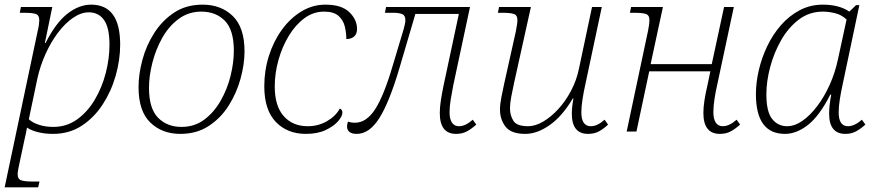

<svg xmlns="http://www.w3.org/2000/svg" viewBox="-26 -566 3777 826"><path d="M-6 240 136 -432Q140 -448 141.5 -460Q143 -472 143 -479Q143 -501 127.5 -506Q112 -511 78 -511H59L64 -536H199L167 -381H170Q214 -468 264 -507Q314 -546 366 -546Q491 -546 491 -374Q491 -309 472 -241.5Q453 -174 416 -117Q379 -60 325.5 -25Q272 10 202 10Q168 10 139 3Q110 -4 90 -17Q88 -4 85.5 7.5Q83 19 80 32L58 135Q55 148 52.5 161.5Q50 175 50 184Q50 205 66 210Q82 215 116 215H144L138 240ZM203 -20Q261 -20 306 -52.5Q351 -85 382 -137.5Q413 -190 429 -252Q445 -314 445 -374Q445 -447 421.5 -480Q398 -513 356 -513Q323 -513 288.5 -489.5Q254 -466 223.5 -425.5Q193 -385 170 -334Q147 -283 135 -229L98 -53Q114 -38 142 -29Q170 -20 203 -20Z M750 10Q671 10 620.5 -39Q570 -88 570 -191Q570 -246 586.5 -308Q603 -370 637.5 -424Q672 -478 723.5 -512Q775 -546 846 -546Q925 -546 975.5 -497Q1026 -448 1026 -345Q1026 -290 1009 -228Q992 -166 958 -112Q924 -58 872 -24Q820 10 750 10ZM755 -20Q811 -20 853 -51.5Q895 -83 923.5 -133Q952 -183 966 -240Q980 -297 980 -348Q980 -437 941.5 -476.5Q903 -516 840 -516Q785 -516 742.5 -484.5Q700 -453 672 -403Q644 -353 629.5 -296Q615 -239 615 -188Q615 -99 654 -59.5Q693 -20 755 -20Z M1290 10Q1210 10 1160.5 -41.5Q1111 -93 1111 -195Q1111 -263 1131 -326Q1151 -389 1187 -438.5Q1223 -488 1271 -517Q1319 -546 1374 -546Q1443 -546 1476.5 -514Q1510 -482 1510 -441Q1510 -420 1497.5 -409Q1485 -398 1464 -398Q1464 -424 1457.5 -451.5Q1451 -479 1430.5 -497.5Q1410 -516 1368 -516Q1322 -516 1283.5 -487.5Q1245 -459 1216.5 -412Q1188 -365 1172 -308Q1156 -251 1156 -194Q1156 -110 1194.5 -66.5Q1233 -23 1298 -23Q1343 -23 1380.5 -44.5Q1418 -66 1436 -99Q1447 -95 1447 -81Q1447 -66 1428.5 -44.5Q1410 -23 1375 -6.5Q1340 10 1290 10Z M1509 10Q1467 10 1467 -23Q1467 -31 1471 -43Q1484 -38 1501 -38Q1550 -38 1587.5 -95.5Q1625 -153 1663 -282L1711 -442Q1714 -454 1716 -463Q1718 -472 1718 -479Q1718 -500 1704 -505.5Q1690 -511 1666 -511H1630L1635 -536H1996L1924 -199Q1918 -169 1913 -138Q1908 -107 1908 -83Q1908 -55 1918 -39Q1928 -23 1949 -23Q1976 -23 2008 -51L2023 -30Q2003 -12 1983 -1Q1963 10 1936 10Q1866 10 1866 -80Q1866 -104 1870.5 -133.5Q1875 -163 1882 -197L1948 -506H1761L1693 -275Q1649 -126 1606 -58Q1563 10 1509 10Z M2234 10Q2173 10 2149 -21Q2125 -52 2125 -94Q2125 -118 2131 -148Q2137 -178 2143 -206L2193 -430Q2196 -445 2198 -458.5Q2200 -472 2200 -479Q2200 -501 2184.5 -506Q2169 -511 2135 -511H2116L2121 -536H2258L2186 -211Q2179 -179 2173.5 -150Q2168 -121 2168 -100Q2168 -70 2182.5 -46.5Q2197 -23 2246 -23Q2277 -23 2311 -43Q2345 -63 2376.5 -97.5Q2408 -132 2431.5 -177Q2455 -222 2465 -272L2521 -536H2563L2492 -202Q2485 -171 2480 -139Q2475 -107 2475 -83Q2475 -23 2516 -23Q2544 -23 2575 -51L2590 -30Q2571 -12 2551 -1Q2531 10 2504 10Q2434 10 2434 -77Q2434 -105 2441 -142H2438Q2393 -66 2339 -28Q2285 10 2234 10Z M3071 10Q3000 10 3000 -80Q3000 -104 3004.5 -133.5Q3009 -163 3017 -197L3030 -259H2767L2712 0H2670L2762 -434Q2765 -448 2766.5 -460Q2768 -472 2768 -479Q2768 -501 2752.5 -506Q2737 -511 2703 -511H2684L2689 -536H2826L2773 -290H3036L3089 -536H3131L3059 -199Q3052 -169 3047.5 -138Q3043 -107 3043 -83Q3043 -55 3053 -39Q3063 -23 3084 -23Q3111 -23 3143 -51L3158 -30Q3138 -12 3118 -1Q3098 10 3071 10Z M3351 10Q3226 10 3226 -161Q3226 -211 3238.5 -264.5Q3251 -318 3275 -368Q3299 -418 3334 -458Q3369 -498 3414.5 -522Q3460 -546 3514 -546Q3584 -546 3628 -516L3657 -544H3671L3599 -202Q3592 -171 3587 -139Q3582 -107 3582 -83Q3582 -23 3622 -23Q3650 -23 3682 -51L3697 -30Q3677 -12 3657 -1Q3637 10 3611 10Q3541 10 3541 -77Q3541 -93 3543 -113Q3545 -133 3550 -159H3546Q3500 -68 3450.5 -29Q3401 10 3351 10ZM3360 -23Q3393 -23 3426.5 -46.5Q3460 -70 3490.5 -110.5Q3521 -151 3544 -202.5Q3567 -254 3579 -311L3616 -482Q3595 -502 3567.5 -509Q3540 -516 3514 -516Q3456 -516 3411 -482Q3366 -448 3335 -394Q3304 -340 3287.5 -278Q3271 -216 3271 -160Q3271 -85 3296 -54Q3321 -23 3360 -23Z"/></svg>

Font: Noto Serif ExtraLight
Style: Italic
Weight: 200
Italic angle: -12°
Designer: Monotype Design Team
Foundry: Monotype Imaging Inc.
Version: Version 2.014; ttfautohint (v1.8.4.7-5d5b)